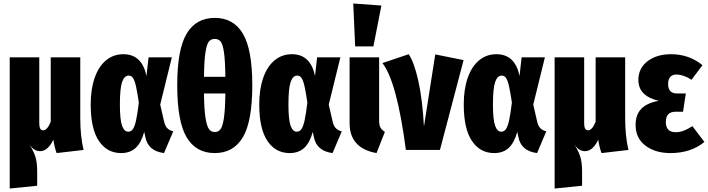

<svg xmlns="http://www.w3.org/2000/svg" viewBox="-20 -863 4074 1105"><path d="M306 18Q294 -13 287 -59Q272 -27 252.5 -10Q233 7 211 7Q194 7 178.5 -2Q163 -11 148 -34Q172 4 183 37Q194 70 194 124V206L36 222V-533H206V-153Q206 -113 228 -113Q252 -113 272 -162V-533H442V-183Q442 -78 461 0Z M823 -426 835 -533H969L902 -261L925 -161Q931 -136 944 -124Q957 -112 977 -107L924 18Q878 12 851 -11Q824 -34 816 -76L810 -104Q793 -42 761 -12Q729 18 677 18Q596 18 549 -52Q502 -122 502 -262Q502 -350 525 -415.5Q548 -481 590.5 -516Q633 -551 690 -551Q797 -551 823 -426ZM670 -262Q670 -174 682.5 -139.5Q695 -105 718 -105Q734 -105 744.5 -119.5Q755 -134 763 -170Q771 -206 779 -273Q770 -334 762.5 -367Q755 -400 745.5 -414Q736 -428 721 -428Q695 -428 682.5 -390.5Q670 -353 670 -262Z M1432 -373Q1432 -165 1378 -73.5Q1324 18 1216 18Q1108 18 1054 -73Q1000 -164 1000 -373Q1000 -578 1054 -669Q1108 -760 1216 -760Q1324 -760 1378 -669Q1432 -578 1432 -373ZM1154 -421H1277Q1276 -515 1269 -562Q1262 -609 1250 -624Q1238 -639 1216 -639Q1194 -639 1182 -624Q1170 -609 1162.5 -562Q1155 -515 1154 -421ZM1277 -325H1154Q1155 -231 1163 -183Q1171 -135 1183.5 -119Q1196 -103 1216 -103Q1236 -103 1248.5 -118.5Q1261 -134 1268.5 -182.5Q1276 -231 1277 -325Z M1793 -426 1805 -533H1939L1872 -261L1895 -161Q1901 -136 1914 -124Q1927 -112 1947 -107L1894 18Q1848 12 1821 -11Q1794 -34 1786 -76L1780 -104Q1763 -42 1731 -12Q1699 18 1647 18Q1566 18 1519 -52Q1472 -122 1472 -262Q1472 -350 1495 -415.5Q1518 -481 1560.5 -516Q1603 -551 1660 -551Q1767 -551 1793 -426ZM1640 -262Q1640 -174 1652.5 -139.5Q1665 -105 1688 -105Q1704 -105 1714.5 -119.5Q1725 -134 1733 -170Q1741 -206 1749 -273Q1740 -334 1732.5 -367Q1725 -400 1715.5 -414Q1706 -428 1691 -428Q1665 -428 1652.5 -390.5Q1640 -353 1640 -262Z M2162 -168Q2162 -143 2169.5 -129Q2177 -115 2195 -104L2147 18Q1992 -10 1992 -154V-533H2162ZM2013 -843 2175 -831 2129 -596H2024Z M2420 -135 2485 -550 2648 -517 2512 0H2316Q2264 -394 2181 -500L2332 -551Q2363 -506 2387 -400Q2411 -294 2420 -135Z M2970 -426 2982 -533H3116L3049 -261L3072 -161Q3078 -136 3091 -124Q3104 -112 3124 -107L3071 18Q3025 12 2998 -11Q2971 -34 2963 -76L2957 -104Q2940 -42 2908 -12Q2876 18 2824 18Q2743 18 2696 -52Q2649 -122 2649 -262Q2649 -350 2672 -415.5Q2695 -481 2737.5 -516Q2780 -551 2837 -551Q2944 -551 2970 -426ZM2817 -262Q2817 -174 2829.5 -139.5Q2842 -105 2865 -105Q2881 -105 2891.5 -119.5Q2902 -134 2910 -170Q2918 -206 2926 -273Q2917 -334 2909.5 -367Q2902 -400 2892.5 -414Q2883 -428 2868 -428Q2842 -428 2829.5 -390.5Q2817 -353 2817 -262Z M3442 18Q3430 -13 3423 -59Q3408 -27 3388.5 -10Q3369 7 3347 7Q3330 7 3314.5 -2Q3299 -11 3284 -34Q3308 4 3319 37Q3330 70 3330 124V206L3172 222V-533H3342V-153Q3342 -113 3364 -113Q3388 -113 3408 -162V-533H3578V-183Q3578 -78 3597 0Z M4023 -488 3960 -404Q3913 -434 3872 -434Q3850 -434 3837.5 -420Q3825 -406 3825 -380Q3825 -325 3877 -325H3927L3911 -220H3870Q3839 -220 3825.5 -205Q3812 -190 3812 -161Q3812 -102 3869 -102Q3890 -102 3912.5 -110Q3935 -118 3965 -137L4034 -46Q3956 18 3839 18Q3751 18 3694.5 -25Q3638 -68 3638 -144Q3638 -202 3670 -236Q3702 -270 3771 -283Q3654 -310 3654 -403Q3654 -470 3706.5 -510.5Q3759 -551 3843 -551Q3945 -551 4023 -488Z"/></svg>

Font: Fira Sans Extra Condensed ExtraBold
Style: Regular
Weight: 800
Width: 1
Designer: Carrois Corporate & Edenspiekermann AG
Foundry: Carrois Corporate GbR & Edenspiekermann AG
Version: Version 4.203